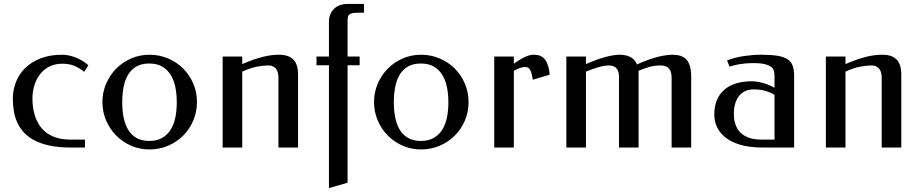

<svg xmlns="http://www.w3.org/2000/svg" viewBox="-20 -746 4659 971"><path d="M405.8 -382.8Q380.4 -403.3 354.5 -413.6Q328.6 -423.8 294.9 -423.8Q258.3 -423.8 230.2 -409.7Q202.1 -395.5 183.1 -371.3Q164.1 -347.2 154.1 -315.4Q144 -283.7 144 -248Q144 -231.4 146.2 -209.7Q148.4 -188 155.3 -164.8Q162.1 -141.6 175 -119.4Q188 -97.2 209.2 -79.3Q230.5 -61.5 262 -50.8Q293.5 -40 336.9 -40H409.7V0H336.9Q278.8 0 234.6 -9Q190.4 -18.1 158 -34.2Q125.5 -50.3 103.8 -73Q82 -95.7 68.8 -123.3Q55.7 -150.9 50.3 -182.1Q44.9 -213.4 44.9 -247.1Q44.9 -291.5 60.8 -331.8Q76.7 -372.1 108.2 -402.6Q139.6 -433.1 186.3 -451.2Q232.9 -469.2 294.9 -469.2Q310.1 -469.2 327.1 -465.8Q344.2 -462.4 361.3 -455.8Q378.4 -449.2 395.3 -439.2Q412.1 -429.2 426.8 -416Z M735.8 -469.2Q786.1 -469.2 830.1 -450.4Q874 -431.6 906.5 -399.2Q939 -366.7 957.5 -323Q976.1 -279.3 976.1 -230Q976.1 -180.2 957.5 -136.5Q939 -92.8 906.5 -60.3Q874 -27.8 830.1 -9Q786.1 9.8 735.8 9.8Q686.5 9.8 643.3 -9Q600.1 -27.8 567.9 -60.3Q535.6 -92.8 516.8 -136.5Q498 -180.2 498 -230Q498 -279.3 516.8 -323Q535.6 -366.7 567.9 -399.2Q600.1 -431.6 643.3 -450.4Q686.5 -469.2 735.8 -469.2ZM734.9 -424.8Q696.8 -424.8 670.7 -410.2Q644.5 -395.5 628.4 -369.1Q612.3 -342.8 605.2 -306.6Q598.1 -270.5 598.1 -228Q598.1 -186 605.5 -150.4Q612.8 -114.7 628.9 -88.6Q645 -62.5 671.1 -47.9Q697.3 -33.2 734.9 -33.2Q772.5 -33.2 798.8 -47.9Q825.2 -62.5 842 -88.6Q858.9 -114.7 866.5 -150.4Q874 -186 874 -228Q874 -270.5 866.5 -306.6Q858.9 -342.8 842 -369.1Q825.2 -395.5 798.8 -410.2Q772.5 -424.8 734.9 -424.8Z M1205.1 -421.9Q1236.3 -435.5 1262.7 -444.6Q1289.1 -453.6 1312 -459.2Q1335 -464.8 1354.7 -467Q1374.5 -469.2 1393.1 -469.2Q1439 -469.2 1463.1 -445.3Q1487.3 -421.4 1487.3 -368.2V0H1388.2V-353Q1388.2 -363.8 1386 -375Q1383.8 -386.2 1377.9 -395Q1372.1 -403.8 1362.1 -409.4Q1352.1 -415 1336.9 -415Q1312 -415 1279.3 -408.9Q1246.6 -402.8 1205.1 -383.8V0H1106V-460H1205.1Z M1798.8 -416H1737.8V178.2L1643.6 205.1V-416H1580.6V-460H1643.6V-642.1Q1645 -662.6 1652.6 -678.2Q1660.2 -693.8 1672.6 -704.6Q1685.1 -715.3 1701.7 -720.7Q1718.3 -726.1 1737.8 -726.1H1820.8V-682.1Q1793 -682.1 1776.6 -681.2Q1760.3 -680.2 1751.5 -675.8Q1742.7 -671.4 1740.2 -663.1Q1737.8 -654.8 1737.8 -640.1V-460H1798.8Z M2109.4 -469.2Q2159.7 -469.2 2203.6 -450.4Q2247.6 -431.6 2280 -399.2Q2312.5 -366.7 2331.1 -323Q2349.6 -279.3 2349.6 -230Q2349.6 -180.2 2331.1 -136.5Q2312.5 -92.8 2280 -60.3Q2247.6 -27.8 2203.6 -9Q2159.7 9.8 2109.4 9.8Q2060.1 9.8 2016.8 -9Q1973.6 -27.8 1941.4 -60.3Q1909.2 -92.8 1890.4 -136.5Q1871.6 -180.2 1871.6 -230Q1871.6 -279.3 1890.4 -323Q1909.2 -366.7 1941.4 -399.2Q1973.6 -431.6 2016.8 -450.4Q2060.1 -469.2 2109.4 -469.2ZM2108.4 -424.8Q2070.3 -424.8 2044.2 -410.2Q2018.1 -395.5 2002 -369.1Q1985.8 -342.8 1978.8 -306.6Q1971.7 -270.5 1971.7 -228Q1971.7 -186 1979 -150.4Q1986.3 -114.7 2002.4 -88.6Q2018.6 -62.5 2044.7 -47.9Q2070.8 -33.2 2108.4 -33.2Q2146 -33.2 2172.4 -47.9Q2198.7 -62.5 2215.6 -88.6Q2232.4 -114.7 2240 -150.4Q2247.6 -186 2247.6 -228Q2247.6 -270.5 2240 -306.6Q2232.4 -342.8 2215.6 -369.1Q2198.7 -395.5 2172.4 -410.2Q2146 -424.8 2108.4 -424.8Z M2578.6 -423.8Q2598.1 -437.5 2613 -446.3Q2627.9 -455.1 2639.6 -460.2Q2651.4 -465.3 2661.4 -467.3Q2671.4 -469.2 2681.2 -469.2Q2719.2 -469.2 2737.8 -442.9Q2756.3 -416.5 2759.8 -368.2L2674.3 -342.8Q2669.4 -377.9 2661.1 -392.6Q2652.8 -407.2 2635.3 -407.2Q2625 -407.2 2611.1 -402.8Q2597.2 -398.4 2578.6 -388.2V0H2479.5V-460H2578.6Z M2943.4 -421.9Q3002.9 -447.8 3044.4 -458.5Q3085.9 -469.2 3114.3 -469.2Q3134.8 -469.2 3149.7 -464.8Q3164.6 -460.4 3174.8 -453.6Q3185.1 -446.8 3191.4 -437.7Q3197.8 -428.7 3200.7 -419.9Q3263.2 -447.8 3306.6 -458.5Q3350.1 -469.2 3380.4 -469.2Q3403.8 -469.2 3421.6 -463.6Q3439.5 -458 3451.4 -444.8Q3463.4 -431.6 3469.5 -410.2Q3475.6 -388.7 3475.6 -356.9V0H3376.5V-353Q3376.5 -366.7 3373.8 -377.9Q3371.1 -389.2 3364.7 -397.5Q3358.4 -405.8 3347.7 -410.4Q3336.9 -415 3320.3 -415Q3287.1 -415 3260.5 -406.5Q3233.9 -397.9 3209.5 -388.2V0H3110.4V-357.9Q3110.4 -368.2 3108.4 -378.2Q3106.4 -388.2 3100.8 -396.5Q3095.2 -404.8 3085.2 -409.9Q3075.2 -415 3059.6 -415Q3045.4 -415 3029.5 -411.9Q3013.7 -408.7 2998 -403.8Q2982.4 -398.9 2968.3 -393.6Q2954.1 -388.2 2943.4 -383.8V0H2844.2V-460H2943.4Z M3792 -426.8Q3768.6 -426.8 3751.2 -425.3Q3733.9 -423.8 3719.7 -421.4Q3705.6 -418.9 3693.4 -415.8Q3681.2 -412.6 3668.9 -409.2L3657.2 -440.9Q3698.2 -456.1 3742.9 -462.6Q3787.6 -469.2 3827.6 -469.2Q3878.9 -469.2 3911.9 -463.9Q3944.8 -458.5 3963.4 -446Q3981.9 -433.6 3989 -412.8Q3996.1 -392.1 3996.1 -360.8V0H3835.9Q3770.5 0 3724.4 -13.7Q3678.2 -27.3 3648.9 -50.5Q3619.6 -73.7 3606 -103.8Q3592.3 -133.8 3592.3 -167Q3592.3 -208 3605.2 -239.3Q3618.2 -270.5 3642.6 -291.7Q3667 -313 3702.1 -324Q3737.3 -335 3782.2 -335Q3806.6 -335 3837.6 -326.7Q3868.7 -318.4 3897 -301.8V-362.8Q3897 -374 3894.5 -385.5Q3892.1 -397 3881.8 -406Q3871.6 -415 3850.3 -420.9Q3829.1 -426.8 3792 -426.8ZM3897 -40V-266.1Q3873.5 -280.3 3848.1 -287.1Q3822.8 -293.9 3792 -293.9Q3767.6 -293.9 3748.8 -285.2Q3730 -276.4 3717.3 -260.3Q3704.6 -244.1 3698 -221.7Q3691.4 -199.2 3691.4 -171.9Q3691.4 -164.1 3692.1 -151.4Q3692.9 -138.7 3697 -124Q3701.2 -109.4 3709.7 -94.5Q3718.3 -79.6 3733.9 -67.4Q3749.5 -55.2 3773.4 -47.6Q3797.4 -40 3832 -40Z M4255.9 -421.9Q4287.1 -435.5 4313.5 -444.6Q4339.8 -453.6 4362.8 -459.2Q4385.7 -464.8 4405.5 -467Q4425.3 -469.2 4443.8 -469.2Q4489.7 -469.2 4513.9 -445.3Q4538.1 -421.4 4538.1 -368.2V0H4439V-353Q4439 -363.8 4436.8 -375Q4434.6 -386.2 4428.7 -395Q4422.9 -403.8 4412.8 -409.4Q4402.8 -415 4387.7 -415Q4362.8 -415 4330.1 -408.9Q4297.4 -402.8 4255.9 -383.8V0H4156.7V-460H4255.9Z"/></svg>

Font: Federov2
Style: Regular
Weight: 400
Designer: Olexa M. Volochay | Cyreal.org
Foundry: Olexa M. Volochay | Cyreal.org
Version: Version 1.000